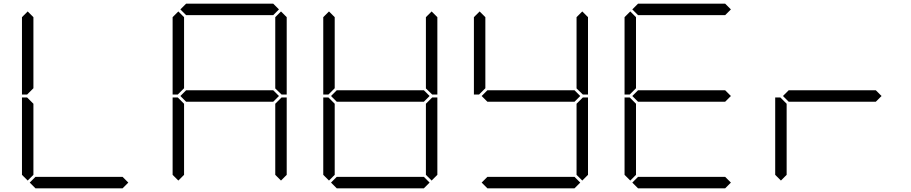

<svg xmlns="http://www.w3.org/2000/svg" viewBox="-20 -1020 4936 1040"><path d="M130 -511 127 -508H99V-927L130 -958L161 -927V-542ZM130 -42 99 -73V-492H127L130 -489L161 -458V-73ZM675 -31 644 0H172L141 -31L172 -62H644Z M946 -511 943 -508H915V-927L946 -958L977 -927V-542ZM957 -969 988 -1000H1460L1491 -969L1460 -938H988ZM1460 -531 1491 -500 1460 -469H988L957 -500L988 -531ZM946 -42 915 -73V-492H943L946 -489L977 -458V-73ZM1502 -489 1505 -492H1533V-73L1502 -42L1471 -73V-458ZM1502 -958 1533 -927V-508H1505L1502 -511L1471 -541V-927Z M1762 -511 1759 -508H1731V-927L1762 -958L1793 -927V-542ZM2276 -531 2307 -500 2276 -469H1804L1773 -500L1804 -531ZM1762 -42 1731 -73V-492H1759L1762 -489L1793 -458V-73ZM2318 -489 2321 -492H2349V-73L2318 -42L2287 -73V-458ZM2318 -958 2349 -927V-508H2321L2318 -511L2287 -541V-927ZM2307 -31 2276 0H1804L1773 -31L1804 -62H2276Z M2578 -511 2575 -508H2547V-927L2578 -958L2609 -927V-542ZM3092 -531 3123 -500 3092 -469H2620L2589 -500L2620 -531ZM3134 -489 3137 -492H3165V-73L3134 -42L3103 -73V-458ZM3134 -958 3165 -927V-508H3137L3134 -511L3103 -541V-927ZM3123 -31 3092 0H2620L2589 -31L2620 -62H3092Z M3394 -511 3391 -508H3363V-927L3394 -958L3425 -927V-542ZM3405 -969 3436 -1000H3908L3939 -969L3908 -938H3436ZM3908 -531 3939 -500 3908 -469H3436L3405 -500L3436 -531ZM3394 -42 3363 -73V-492H3391L3394 -489L3425 -458V-73ZM3939 -31 3908 0H3436L3405 -31L3436 -62H3908Z M4724 -531 4755 -500 4724 -469H4252L4221 -500L4252 -531ZM4210 -42 4179 -73V-492H4207L4210 -489L4241 -458V-73Z"/></svg>

Font: DSEG7 Classic
Style: Light
Weight: 300
Designer: Keshikan(Twitter:@keshinomi_88pro)
Version: Version 0.46